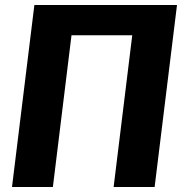

<svg xmlns="http://www.w3.org/2000/svg" viewBox="-20 -748 742 768"><path d="M598.5 0H434.5L509 -607H266L191.5 0H28L117.5 -728H688Z"/></svg>

Font: Lato ExtraBold
Style: Italic
Weight: 800
Italic angle: -7°
Designer: Lukasz Dziedzic with Adam Twardoch and Botio Nikoltchev
Foundry: tyPoland Lukasz Dziedzic
Version: Version 2.015; 2015-08-06; http://www.latofonts.com/